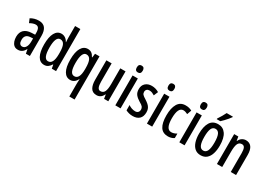

<svg xmlns="http://www.w3.org/2000/svg" viewBox="-0 -1765 4156 3003"><g transform="rotate(30 2077.5 -263.0)"><path d="M218 -550Q297 -550 333.5 -502Q370 -454 370 -362V0H298L284 -74H282Q259 -32 229 -11Q199 10 155 10Q112 10 85.5 -13Q59 -36 46 -73.5Q33 -111 33 -154Q33 -236 79 -279.5Q125 -323 211 -327L275 -330V-363Q275 -418 258.5 -445Q242 -472 206 -472Q161 -472 101 -438L71 -509Q138 -550 218 -550ZM231 -260Q130 -255 130 -155Q130 -109 146 -88Q162 -67 190 -67Q229 -67 252.5 -105Q276 -143 276 -210V-263Z M630 10Q553 10 512.5 -62.5Q472 -135 472 -270Q472 -404 512 -477Q552 -550 627 -550Q664 -550 695.5 -529.5Q727 -509 748 -470H752Q750 -495 749 -514Q748 -533 748 -550V-760H843V0H766L754 -66H748Q725 -28 697 -9Q669 10 630 10ZM655 -70Q747 -70 748 -248V-278Q748 -375 725 -420.5Q702 -466 653 -466Q610 -466 589.5 -416Q569 -366 569 -270Q569 -70 655 -70Z M1221 21Q1221 4 1222 -19.5Q1223 -43 1225 -74H1221Q1178 10 1100 10Q1026 10 985.5 -61Q945 -132 945 -267Q945 -406 987 -478Q1029 -550 1103 -550Q1142 -550 1170 -531Q1198 -512 1220 -469H1226L1235 -540H1316V240H1221ZM1129 -73Q1220 -73 1221 -247V-272Q1221 -373 1198 -419Q1175 -465 1126 -465Q1042 -465 1042 -266Q1042 -166 1063 -119.5Q1084 -73 1129 -73Z M1786 -540V0H1710L1699 -71H1693Q1657 10 1576 10Q1503 10 1471.5 -43.5Q1440 -97 1440 -188V-540H1535V-210Q1535 -75 1597 -75Q1650 -75 1670.5 -120Q1691 -165 1691 -256V-540Z M1961 -745Q2014 -745 2014 -683Q2014 -621 1961 -621Q1907 -621 1907 -683Q1907 -745 1961 -745ZM2008 -540V0H1913V-540Z M2390 -149Q2390 -70 2347.5 -30Q2305 10 2230 10Q2192 10 2160.5 1.5Q2129 -7 2104 -20V-116Q2127 -98 2160 -86Q2193 -74 2227 -74Q2259 -74 2277 -92.5Q2295 -111 2295 -143Q2295 -171 2279 -191.5Q2263 -212 2214 -239Q2162 -270 2132.5 -306.5Q2103 -343 2103 -406Q2103 -472 2145.5 -511Q2188 -550 2258 -550Q2328 -550 2388 -513L2356 -436Q2334 -450 2311 -459.5Q2288 -469 2261 -469Q2231 -469 2214 -452.5Q2197 -436 2197 -408Q2197 -380 2213.5 -361.5Q2230 -343 2278 -314Q2311 -293 2336 -271Q2361 -249 2375.5 -220Q2390 -191 2390 -149Z M2532 -745Q2585 -745 2585 -683Q2585 -621 2532 -621Q2478 -621 2478 -683Q2478 -745 2532 -745ZM2579 -540V0H2484V-540Z M2867 10Q2772 10 2727.5 -59Q2683 -128 2683 -266Q2683 -396 2728 -473Q2773 -550 2869 -550Q2906 -550 2933 -542.5Q2960 -535 2983 -522L2955 -443Q2912 -466 2876 -466Q2780 -466 2780 -267Q2780 -73 2878 -73Q2903 -73 2926.5 -80.5Q2950 -88 2975 -103V-22Q2951 -5 2922.5 2.5Q2894 10 2867 10Z M3117 -745Q3170 -745 3170 -683Q3170 -621 3117 -621Q3063 -621 3063 -683Q3063 -745 3117 -745ZM3164 -540V0H3069V-540Z M3644 -270Q3644 -189 3624.5 -126Q3605 -63 3563 -26.5Q3521 10 3455 10Q3392 10 3350.5 -26Q3309 -62 3288.5 -125Q3268 -188 3268 -270Q3268 -401 3313.5 -475.5Q3359 -550 3457 -550Q3545 -550 3594.5 -479Q3644 -408 3644 -270ZM3365 -270Q3365 -172 3387 -123Q3409 -74 3456 -74Q3504 -74 3526 -122.5Q3548 -171 3548 -270Q3548 -369 3526 -417.5Q3504 -466 3456 -466Q3408 -466 3386.5 -417.5Q3365 -369 3365 -270ZM3594 -757Q3581 -737 3557 -708.5Q3533 -680 3506.5 -652.5Q3480 -625 3459 -606H3395V-617Q3449 -697 3482 -766H3594Z M3959 -550Q4024 -550 4059 -503.5Q4094 -457 4094 -363V0H3998V-341Q3998 -403 3983.5 -434Q3969 -465 3934 -465Q3884 -465 3863.5 -420.5Q3843 -376 3843 -275V0H3748V-540H3823L3834 -469H3840Q3857 -509 3889 -529.5Q3921 -550 3959 -550Z"/></g></svg>

Font: Noto Sans Sinhala ExtraCondensed Medium
Style: Regular
Weight: 500
Width: 2
Designer: Jelle Bosma - Monotype Design Team
Foundry: Monotype Imaging Inc.
Version: Version 2.006; ttfautohint (v1.8.4.7-5d5b)